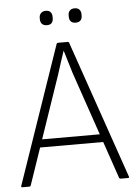

<svg xmlns="http://www.w3.org/2000/svg" viewBox="-56 -851 629 893"><g transform="rotate(-5 258.5 -404.0)"><path d="M13 0Q5 0 7 -6L229 -651Q231 -655 236 -655H281Q286 -655 287 -651L510 -6Q512 0 505 0H471Q467 0 464 -4L291 -509Q283 -535 275 -562Q267 -589 259 -615H258Q249 -589 240.5 -562Q232 -535 223 -507L51 -4Q49 0 44 0ZM100 -177 112 -214H403L415 -177ZM192 -741Q177 -741 169 -749Q161 -757 161 -771V-779Q161 -791 169 -799.5Q177 -808 192 -808Q207 -808 214 -799.5Q221 -791 221 -779V-771Q221 -757 214 -749Q207 -741 192 -741ZM326 -741Q311 -741 303.5 -749Q296 -757 296 -771V-779Q296 -791 303.5 -799.5Q311 -808 326 -808Q341 -808 348.5 -799.5Q356 -791 356 -779V-771Q356 -757 348.5 -749Q341 -741 326 -741Z"/></g></svg>

Font: Sofia Sans Semi Condensed ExtraLight
Style: Regular
Weight: 250
Version: Version 4.100